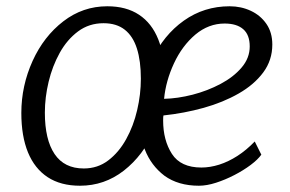

<svg xmlns="http://www.w3.org/2000/svg" viewBox="-20 -584 923 612"><path d="M235 8Q173.5 8 132 -19.2Q90.5 -46.5 69.2 -98.2Q48 -150 48 -224Q48 -310.5 84 -390Q119.5 -468 181.8 -516Q244 -564 322 -564Q382.5 -564 423.2 -537Q464 -510 484.5 -458.5Q505 -407 505 -333Q505 -245.5 471 -167Q436.5 -88.5 374.8 -40.2Q313 8 235 8ZM247 -47Q291.5 -47 325.2 -72.8Q359 -98.5 382.2 -140.5Q405.5 -182.5 417.2 -233Q429 -283.5 429 -333Q429 -389.5 416.5 -429Q404 -468.5 377.8 -489.2Q351.5 -510 310 -510Q264 -510 229 -484Q194 -458 170.5 -415.8Q147 -373.5 135 -323.5Q123 -273.5 123 -225Q123 -139 154 -93Q185 -47 247 -47ZM614 8Q548 8 504 -24Q461.5 -56.5 441.8 -107Q422 -157.5 424 -215Q425.5 -311.5 464 -393Q501.5 -472.5 566 -518.2Q630.5 -564 712 -564Q748.5 -564 779.5 -549.5Q810.5 -535 829.2 -507.8Q848 -480.5 848 -442Q848 -392 819 -353Q790 -314 740.5 -285.8Q691 -257.5 629 -240.2Q567 -223 501 -216Q500.5 -214 500.2 -209.8Q500 -205.5 500 -200Q500 -137 528 -93.5Q556 -50 622 -50Q649.5 -50 678.8 -59.2Q708 -68.5 736.8 -87Q765.5 -105.5 792 -133L813 -91Q802 -75.5 779 -58.2Q756 -41 727 -26Q698 -11 668.5 -1.5Q639 8 614 8ZM503 -269Q546.5 -270 594 -282.2Q641.5 -294.5 683 -316.5Q724.5 -338.5 750.2 -368.8Q776 -399 776 -436Q776 -473 755.2 -491Q734.5 -509 696 -509Q670.5 -509 647.2 -500.2Q624 -491.5 603 -474Q560.5 -438 534.5 -382Q508.5 -326 503 -269Z"/></svg>

Font: Koeln Type Sans Light
Style: Italic
Weight: 300
Italic angle: -7.5°
Designer: Eben Sorkin
Foundry: Eben Sorkin
Version: Version 2.001